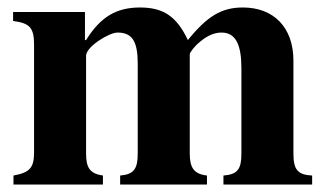

<svg xmlns="http://www.w3.org/2000/svg" viewBox="-20 -493 873 513"><path d="M814 0V-24C775 -26 764 -40 764 -83V-331C764 -420 711 -473 629 -473C572 -473 534 -450 482 -386C452 -449 417 -473 354 -473C290 -473 248 -447 210 -386H207V-461H15V-437C59 -431 71 -420 71 -373V-86C71 -45 60 -32 16 -24V0H255V-24C220 -29 210 -45 210 -83V-344C210 -368 271 -406 294 -406C333 -406 348 -383 348 -323V-83C348 -42 338 -27 301 -24V0H533V-24C498 -28 487 -45 487 -83V-348C487 -353 501 -371 514 -381C535 -399 554 -406 572 -406C610 -406 625 -373 625 -311V-83C625 -41 615 -27 577 -24V0Z"/></svg>

Font: XITS
Style: Bold
Weight: 700
Designer: MicroPress Inc., with final additions and corrections provided by Coen Hoffman, Elsevier (retired)
Version: Version 1.302